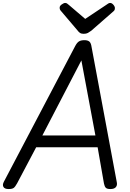

<svg xmlns="http://www.w3.org/2000/svg" viewBox="-38 -1266 878 1300"><path d="M20 14Q-6 14 -14.5 0Q-23 -14 -12 -35L471 -954Q483 -977 496.5 -985.5Q510 -994 534 -994Q555 -994 566.5 -985Q578 -976 582 -948L753 -31Q757 -11 746 1.5Q735 14 709 14Q687 14 678.5 5.5Q670 -3 666 -23L623 -269H207L78 -25Q65 -1 54.5 6.5Q44 14 20 14ZM249 -349H608L513 -857ZM708 -1246Q719 -1246 729.5 -1234Q740 -1222 740 -1211Q740 -1205 738.5 -1200.5Q737 -1196 732 -1191L580 -1058Q568 -1049 557 -1043Q546 -1037 528 -1037Q512 -1037 502.5 -1044Q493 -1051 486 -1061L372 -1195Q367 -1202 366.5 -1207Q366 -1212 366 -1215Q366 -1226 380 -1236Q394 -1246 403 -1246Q412 -1246 417 -1241.5Q422 -1237 429 -1232L539 -1138L680 -1232Q688 -1237 694 -1241.5Q700 -1246 708 -1246Z"/></svg>

Font: Playwrite DE VA
Style: Regular
Weight: 400
Designer: Veronika Burian, José Scaglione
Foundry: TypeTogether
Version: Version 1.002